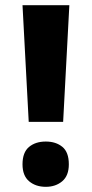

<svg xmlns="http://www.w3.org/2000/svg" viewBox="-20 -710 355 742"><path d="M224 -239H91L67 -690H248ZM67 -75Q67 -121 92 -142Q117 -163 157 -163Q196 -163 221 -142.5Q246 -122 246 -75Q246 -31 220.5 -9.5Q195 12 157 12Q118 12 92.5 -9.5Q67 -31 67 -75Z"/></svg>

Font: Noto Sans Kannada SemiCondensed ExtraBold
Style: Regular
Weight: 800
Width: 4
Designer: Jelle Bosma - Monotype Design Team
Foundry: Monotype Imaging Inc.
Version: Version 2.005; ttfautohint (v1.8.4.7-5d5b)